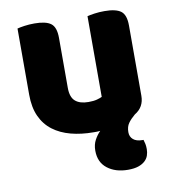

<svg xmlns="http://www.w3.org/2000/svg" viewBox="-79 -561 740 832"><g transform="rotate(-10 291.0 -145.5)"><path d="M52 -484Q63 -487 83.5 -490Q104 -493 128 -493Q178 -493 200 -476.5Q222 -460 222 -413V-193Q222 -152 242 -134.5Q262 -117 300 -117Q323 -117 337.5 -121Q352 -125 360 -129V-484Q371 -487 391.5 -490Q412 -493 436 -493Q486 -493 508 -476.5Q530 -460 530 -413V-104Q530 -54 488 -29Q469 -13 458 2.5Q447 18 447 42Q447 62 461 74Q475 86 501 86H506Q509 95 511 105Q513 115 513 128Q513 142 508.5 155.5Q504 169 492.5 179.5Q481 190 463 196Q445 202 418 202Q363 202 327.5 174.5Q292 147 292 96Q292 69 303 49Q314 29 328 15Q320 16 313.5 16Q307 16 299 16Q245 16 199.5 4Q154 -8 121 -33Q88 -58 70 -97.5Q52 -137 52 -193Z"/></g></svg>

Font: Baloo Paaji 2 ExtraBold
Style: Regular
Weight: 800
Designer: Shuchita Grover, Noopur Datye and Ek Type
Foundry: Ek Type
Version: Version 1.640;hotconv 1.0.111;makeotfexe 2.5.65597; ttfautoh